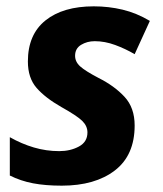

<svg xmlns="http://www.w3.org/2000/svg" viewBox="-20 -576 513 606"><path d="M175 10Q123 10 84 2.5Q45 -5 11 -22V-143Q48 -122 87 -110.5Q126 -99 167 -99Q202 -99 229 -113.5Q256 -128 256 -158Q256 -178 240 -194Q224 -210 174 -238Q123 -267 95.5 -298.5Q68 -330 68 -382Q68 -467 123.5 -511.5Q179 -556 276 -556Q323 -556 367 -545.5Q411 -535 453 -510L405 -405Q376 -422 343.5 -434Q311 -446 279 -446Q255 -446 236 -434.5Q217 -423 217 -400Q217 -381 233 -366.5Q249 -352 291 -330Q341 -305 373 -270.5Q405 -236 405 -180Q405 -86 342.5 -38Q280 10 175 10Z"/></svg>

Font: Noto IKEA Latin
Style: Bold Italic
Weight: 700
Italic angle: -12°
Designer: Monotype Design Team
Foundry: Monotype Imaging Inc.
Version: Version 1.0